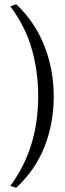

<svg xmlns="http://www.w3.org/2000/svg" viewBox="-20 -752 312 915"><path d="M29 134Q162 -45 162 -293Q162 -411 131.5 -518.5Q101 -626 29 -722L57 -732Q146 -648 191 -534.5Q236 -421 236 -292Q236 -163 191.5 -51.5Q147 60 57 143Z"/></svg>

Font: TavirajRegular
Style: Regular
Weight: 400
Designer: Katatrad Team
Foundry: CadsonDemak
Version: Version 1.001